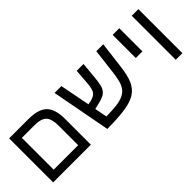

<svg xmlns="http://www.w3.org/2000/svg" viewBox="41 -1220 1847 1847"><g transform="rotate(-45 964.0 -297.0)"><path d="M598 0H85V-599H347Q482 -599 540 -541.5Q598 -484 598 -351ZM175 -516V-83H508V-352Q508 -441 472 -478.5Q436 -516 346 -516Z M817 5 703 -599H796L856 -291L892 -298Q944 -310 966 -339Q977 -354 983 -379.5Q989 -405 992 -440L1004 -599H1097L1082 -439Q1077 -380 1066.5 -335Q1056 -290 1025 -265Q1013 -255 993 -246.5Q973 -238 944 -230L871 -213L895 -87H907Q972 -87 1034 -94Q1096 -101 1139 -124Q1187 -149 1210 -204Q1219 -226 1226.5 -261Q1234 -296 1240 -343L1271 -599H1365L1334 -346Q1327 -282 1316 -235Q1305 -188 1291 -157Q1262 -94 1212 -61Q1162 -27 1073 -12Q1028 -4 964 0Q900 4 817 5Z M1493 -284V-599H1583V-284Z M1753 0V-599H1843V0Z"/></g></svg>

Font: Noto Sans Hebrew Droid
Style: Regular
Weight: 400
Designer: Monotype Design Team
Foundry: Monotype Imaging Inc.
Version: Version 1.100